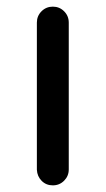

<svg xmlns="http://www.w3.org/2000/svg" viewBox="-20 -555 319 578"><path d="M187 -45Q187 -25 173 -11Q159 3 139 3Q119 3 105.5 -10.5Q92 -24 91 -44V-487Q91 -507 105 -521Q119 -535 139 -535Q159 -535 173 -521Q187 -507 187 -487Z"/></svg>

Font: Sepalumica Med
Style: Regular
Weight: 500
Designer: Julieta Ulanovsky
Foundry: Julieta Ulanovsky
Version: Version 7.200